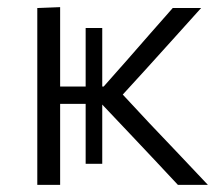

<svg xmlns="http://www.w3.org/2000/svg" viewBox="-20 -518 624 538"><path d="M84.5 0V-495.5L148.5 -498V-275.5H220V-439.5H266.5V-275.5H270.5L339 -353Q370 -388.5 401.5 -424.5Q433 -460 464 -495.5H543.5Q504.5 -452 465.2 -408.5Q426 -365 387.5 -322.5L324 -253L398.5 -173Q439 -130.5 480.5 -86.8Q522 -43 562.5 0H478.5Q446 -35 413 -70Q379.5 -105 347 -140L266.5 -225V-59H220V-227H148.5V0Z"/></svg>

Font: Heraclito Light
Style: Regular
Weight: 300
Designer: Kostas Bartsokas (font) & Cristiano Sobral (main changes)
Foundry: Kostas Bartsokas (font) & Cristiano Sobral (main changes)
Version: Version 1.00;July 8, 2020;FontCreator 13.0.0.2655 64-bit